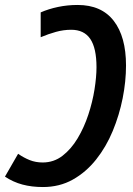

<svg xmlns="http://www.w3.org/2000/svg" viewBox="-45 -744 535 774"><path d="M268 -724Q364 -724 413.5 -660Q463 -596 463 -480Q463 -416 449.5 -348Q436 -280 409.5 -216Q383 -152 342.5 -101Q302 -50 248.5 -20Q195 10 128 10Q83 10 45.5 0Q8 -10 -25 -32L28 -124Q51 -108 75 -98.5Q99 -89 127 -89Q172 -89 207 -116Q242 -143 268 -186.5Q294 -230 311 -281.5Q328 -333 336 -383.5Q344 -434 344 -473Q344 -550 319 -587Q294 -624 242 -624Q211 -624 180.5 -615.5Q150 -607 119 -594V-694Q151 -708 189 -716Q227 -724 268 -724Z"/></svg>

Font: Noto Sans Condensed SemiBold
Style: Italic
Weight: 600
Width: 3
Italic angle: -12°
Designer: Monotype Design Team
Foundry: Monotype Imaging Inc.
Version: Version 2.013; ttfautohint (v1.8.4.7-5d5b)